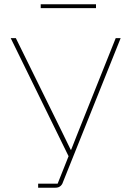

<svg xmlns="http://www.w3.org/2000/svg" viewBox="-20 -876 613 896"><path d="M158 0V-19H249L300 -147L30 -698H54L273 -253L310 -177H312L342 -253L520 -698H543L271 -19Q268 -13 263 -8.5Q258 -4 252 -2Q246 0 238 0ZM170 -838V-856H428V-838Z"/></svg>

Font: IBM Plex Sans Thin
Style: Regular
Weight: 250
Designer: Mike Abbink, Paul van der Laan, Pieter van Rosmalen
Foundry: Bold Monday
Version: Version 3.201